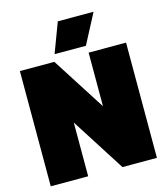

<svg xmlns="http://www.w3.org/2000/svg" viewBox="-132 -1024 978 1125"><g transform="rotate(-15 357.0 -461.5)"><path d="M325 -923H542L447 -742H257ZM35 -699H244L452 -374V-699H679V0H470L262 -326V0H35Z"/></g></svg>

Font: Prompt Black
Style: Regular
Weight: 900
Designer: Katatrad Team
Foundry: CadsonDemak
Version: Version 1.001